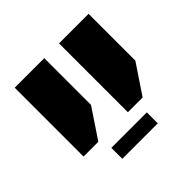

<svg xmlns="http://www.w3.org/2000/svg" viewBox="-135 -742 781 781"><g transform="rotate(-45 255.0 -352.0)"><path d="M300 -213H385L470 -340V-609H300ZM45 -213H130L215 -340V-609H45ZM150 -95H354V-158H150Z"/></g></svg>

Font: Noto Sans Hebrew ExtraCondensed Black
Style: Regular
Weight: 900
Width: 2
Designer: Monotype Design Team
Foundry: Monotype Imaging Inc.
Version: Version 2.004